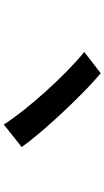

<svg xmlns="http://www.w3.org/2000/svg" viewBox="217 -864 565 1040"><g transform="rotate(90 500.0 -343.5)"><path d="M376 -606Q410 -578 452.5 -537.5Q495 -497 540.5 -450Q586 -403 630 -354.5Q674 -306 712 -260.5Q750 -215 776 -178L654 -81Q622 -131 575.5 -189.5Q529 -248 475 -308Q421 -368 365.5 -422.5Q310 -477 261 -517Z"/></g></svg>

Font: Chiron Sans HK TT
Style: Bold
Weight: 700
Designer: Ryoko NISHIZUKA 西塚涼子 (kana, bopomofo & ideographs); Paul D. Hunt (Latin, Greek & Cyrillic); Sandoll Communications 산돌커뮤니
Foundry: Adobe
Version: Version 2.022;hotconv 1.0.109;makeotfexe 2.5.65596